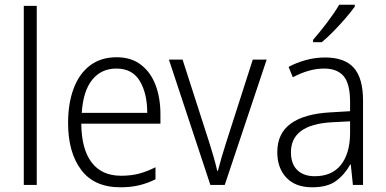

<svg xmlns="http://www.w3.org/2000/svg" viewBox="-20 -785 1637 815"><path d="M136 0H81V-760H136Z M475 -542Q537 -542 578.5 -510Q620 -478 640.5 -423.5Q661 -369 661 -300V-260H325Q326 -152 369 -95.5Q412 -39 494 -39Q535 -39 568.5 -47.5Q602 -56 640 -75V-24Q606 -7 570.5 1.5Q535 10 491 10Q380 10 324.5 -64Q269 -138 269 -263Q269 -346 292.5 -409Q316 -472 362 -507Q408 -542 475 -542ZM474 -494Q410 -494 371.5 -446.5Q333 -399 327 -306H605Q605 -388 573.5 -441Q542 -494 474 -494Z M873 0 697 -532H755L868 -181Q878 -150 887 -118.5Q896 -87 902 -60H905Q911 -84 920 -115Q929 -146 939 -177L1053 -532H1112L934 0Z M1360 -541Q1443 -541 1482 -497Q1521 -453 1521 -358V0H1478L1469 -87H1467Q1443 -44 1406.5 -17Q1370 10 1305 10Q1234 10 1195.5 -31Q1157 -72 1157 -139Q1157 -219 1214.5 -260.5Q1272 -302 1382 -308L1466 -313V-352Q1466 -430 1438.5 -462Q1411 -494 1356 -494Q1323 -494 1290 -484.5Q1257 -475 1223 -457L1205 -501Q1238 -519 1278 -530Q1318 -541 1360 -541ZM1388 -266Q1215 -256 1215 -139Q1215 -89 1242 -63Q1269 -37 1316 -37Q1389 -37 1427 -85Q1465 -133 1466 -217V-270ZM1486 -757Q1471 -736 1447 -708Q1423 -680 1396 -652.5Q1369 -625 1346 -606H1309V-616Q1338 -649 1369 -690Q1400 -731 1420 -765H1486Z"/></svg>

Font: Noto Sans Tamil SemiCondensed Light
Style: Regular
Weight: 300
Width: 4
Designer: Jelle Bosma - Monotype Design Team
Foundry: Monotype Imaging Inc.
Version: Version 2.004; ttfautohint (v1.8.4.7-5d5b)